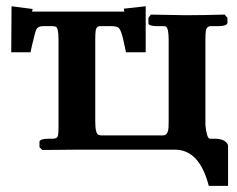

<svg xmlns="http://www.w3.org/2000/svg" viewBox="-20 -481 761 617"><path d="M301.8 -397Q290 -397 287.6 -383.8Q286.1 -373.5 286.1 -355V-90.8Q286.1 -51.3 296.9 -47.4Q300.8 -46.4 304.2 -45.9H503.9Q520 -45.9 521.5 -71.8Q522 -79.1 522 -90.8V-354Q522 -392.1 512.2 -396Q508.3 -397 503.9 -397H482.9Q458 -397.5 457 -405.8V-423.8L464.8 -434.1L577.1 -432.1Q628.4 -432.1 702.1 -434.1L710.9 -423.8V-407.2Q709 -397.5 684.1 -397H658.2Q644 -397 641.6 -382.3Q640.1 -372.6 640.1 -354V-79.1Q644 -38.1 653.8 -35.2H669.9Q702.1 -35.2 711.4 -17.6Q712.9 -13.7 712.9 -11.2V116.2H650.9Q621.6 2 544.9 0H223.1L116.2 1L106.9 -7.8V-25.9Q108.9 -34.7 133.8 -35.2H149.9Q164.1 -35.2 166.5 -45.9Q168 -54.2 168 -74.2V-355Q168 -392.1 158.7 -395.5Q154.8 -396.5 149.9 -397H118.2Q101.1 -397 95.7 -384.3Q92.3 -375.5 86.9 -351.1Q83.5 -339.8 78.1 -313H16.1L17.1 -460.9L85 -452.1L83 -443.8H379.9Q378.9 -445.3 377.9 -453.1L448.2 -460.9V-313H384.8Q380.9 -333 378.9 -340.8Q370.1 -385.7 359.9 -392.6Q352.1 -397 337.9 -397Z"/></svg>

Font: Linux Libertine O
Style: Semibold
Weight: 700
Designer: Philipp H. Poll
Foundry: Philipp H. Poll
Version: Version 5.0.0